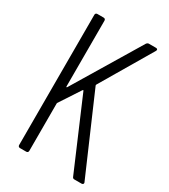

<svg xmlns="http://www.w3.org/2000/svg" viewBox="-175 -784 764 868"><g transform="rotate(30 207.5 -350.0)"><path d="M72 0H105C111 0 115 -4 115 -10V-256C115 -258 115 -260 116 -261L186 -368C188 -370 190 -371 191 -368L345 -8C347 -2 351 0 356 0H394C399 0 403 -3 403 -8C403 -9 403 -10 402 -12L227 -416C226 -418 227 -420 228 -422L385 -688C389 -695 386 -700 378 -700H341C336 -700 332 -697 329 -693L120 -346C118 -342 115 -343 115 -347V-690C115 -696 111 -700 105 -700H72C66 -700 62 -696 62 -690V-10C62 -4 66 0 72 0Z"/></g></svg>

Font: Barlow Condensed Light
Style: Regular
Weight: 300
Width: 3
Designer: Jeremy Tribby
Foundry: Tribby Type
Version: Version 1.422;hotconv 1.0.109;makeotfexe 2.5.65596